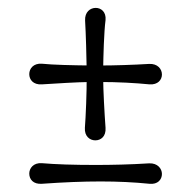

<svg xmlns="http://www.w3.org/2000/svg" viewBox="-20 -462 475 477"><path d="M350.6 -56.2C303.2 -53.2 257.8 -52.2 217.3 -52.2C163.1 -52.2 117.2 -53.7 84 -56.6C63 -58.1 52.7 -43.9 52.7 -30.8C52.7 -16.6 62.5 -3.9 84 -5.4C138.7 -9.3 186 -11.2 230 -11.2C273.4 -11.2 312.5 -9.3 351.6 -5.4C372.1 -3.4 382.3 -16.1 382.3 -29.8C382.3 -43 371.6 -57.1 350.6 -56.2ZM191.4 -411.1C193.4 -377.9 194.8 -321.8 195.3 -291.5L204.1 -299.3C159.2 -299.8 112.3 -300.8 84 -303.7C63 -305.2 52.7 -291.5 52.7 -277.8C52.7 -264.2 62.5 -251 84 -252.4C125 -254.9 168.5 -257.8 203.1 -258.3L195.3 -273.4C195.8 -235.8 192.9 -168.9 190.9 -144.5C189.5 -123.5 203.1 -113.3 216.8 -113.3C230.5 -113.3 243.7 -123 242.2 -144.5C239.7 -177.7 236.3 -240.2 236.3 -268.6L224.6 -258.3C274.9 -258.3 314.9 -255.9 351.6 -252.4C372.1 -251 382.3 -263.7 382.3 -276.9C382.3 -290.5 371.6 -304.2 350.6 -303.2C310.5 -300.8 264.2 -299.3 229 -299.3L236.3 -290.5C236.8 -322.8 238.3 -381.8 242.2 -412.1C244.1 -432.6 231 -442.4 217.8 -442.4C204.1 -442.4 190.4 -432.1 191.4 -411.1Z"/></svg>

Font: Pompiere 
Style: Regular
Weight: 400
Designer: Karolina Lach
Foundry: Sorkin Type Co.
Version: Version 1.001